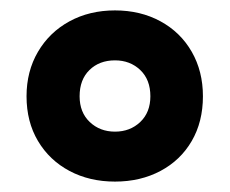

<svg xmlns="http://www.w3.org/2000/svg" viewBox="-20 -744 442 369"><path d="M201 -395Q152 -395 113.5 -415.5Q75 -436 53 -473Q31 -510 31 -559Q31 -607 53 -644.5Q75 -682 113.5 -703Q152 -724 201 -724Q250 -724 288.5 -703Q327 -682 348.5 -644.5Q370 -607 370 -559Q370 -510 348.5 -473Q327 -436 288.5 -415.5Q250 -395 201 -395ZM201 -491Q230 -491 249.5 -509.5Q269 -528 269 -559Q269 -591 249.5 -609.5Q230 -628 201 -628Q171 -628 152 -609.5Q133 -591 133 -559Q133 -528 152.5 -509.5Q172 -491 201 -491Z"/></svg>

Font: Noto Sans Malayalam SemiCondensed ExtraBold
Style: Regular
Weight: 800
Width: 4
Designer: Jelle Bosma - Monotype Design Team
Foundry: Monotype Imaging Inc.
Version: Version 2.104; ttfautohint (v1.8.4.7-5d5b)